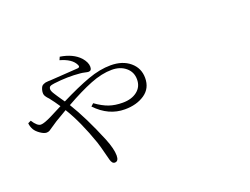

<svg xmlns="http://www.w3.org/2000/svg" viewBox="-122 -1032 1743 1340"><g transform="rotate(-20 750.0 -362.0)"><path d="M406.2 -752.9 416 -775.4Q510.7 -760.7 560.5 -707Q592.8 -669.9 592.8 -636.7Q592.8 -607.4 569.3 -607.4Q562.5 -607.4 543.5 -611.8Q524.4 -616.2 509.8 -617.2Q419.9 -626 317.4 -613.3Q293 -610.4 284.2 -604.5Q275.4 -598.6 275.4 -584Q275.4 -577.1 279.3 -567.9Q283.2 -558.6 291.5 -545.9Q299.8 -533.2 306.6 -522.5Q313.5 -511.7 325.2 -495.1Q336.9 -478.5 342.8 -469.7Q467.8 -532.2 558.1 -564.9Q648.4 -597.7 728.5 -597.7Q816.4 -597.7 871.1 -551.8Q925.8 -505.9 925.8 -432.6Q925.8 -355.5 866.2 -314.9Q806.6 -274.4 718.8 -274.4Q598.6 -274.4 504.9 -373L524.4 -390.6Q576.2 -353.5 620.1 -338.4Q664.1 -323.2 720.7 -323.2Q787.1 -323.2 828.1 -355.5Q869.1 -387.7 869.1 -442.4Q869.1 -497.1 828.6 -531.2Q788.1 -565.4 725.6 -565.4Q651.4 -565.4 565.4 -531.2Q479.5 -497.1 367.2 -433.6Q443.4 -310.5 521.5 -121.1Q553.7 -41 553.7 7.8Q553.7 50.8 525.4 50.8Q504.9 50.8 496.1 16.6Q494.1 11.7 482.4 -36.1Q470.7 -84 458 -123Q397.5 -296.9 327.1 -411.1Q319.3 -406.2 288.6 -388.2Q257.8 -370.1 241.2 -360.4Q221.7 -348.6 201.7 -334Q181.6 -319.3 171.9 -314Q162.1 -308.6 149.4 -308.6Q130.9 -308.6 104 -327.1Q77.1 -345.7 65.4 -366.2Q51.8 -391.6 50.8 -414.1L73.2 -424.8Q104.5 -375 131.8 -375Q156.2 -375 214.8 -404.3L302.7 -449.2Q276.4 -489.3 247.1 -526.4Q245.1 -528.3 239.7 -534.2Q234.4 -540 232.4 -543Q230.5 -545.9 226.6 -551.3Q222.7 -556.6 221.2 -561Q219.7 -565.4 218.8 -571.8Q217.8 -578.1 218.8 -585.4Q219.7 -592.8 221.7 -600.6Q225.6 -614.3 231 -622.6Q236.3 -630.9 246.6 -634.8Q256.8 -638.7 261.7 -640.1Q266.6 -641.6 281.7 -642.1Q296.9 -642.6 298.8 -642.6Q327.1 -644.5 504.9 -656.2Q527.3 -658.2 515.6 -679.7Q491.2 -729.5 406.2 -752.9Z"/></g></svg>

Font: Bpmf Zihi Serif Light
Style: Light
Weight: 300
Foundry: But Ko
Version: Version 1.320